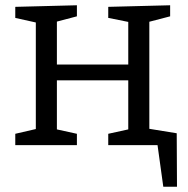

<svg xmlns="http://www.w3.org/2000/svg" viewBox="-20 -551 714 729"><path d="M38 0V-43L133 -65L116 -39V-487L137 -461L38 -483V-525L272 -531V-489L177 -464L196 -488V-284L174 -306H490L467 -284V-487L481 -465L391 -483V-525L626 -531V-489L530 -464L547 -488V-39L530 -65L626 -43V0H391V-43L482 -63L467 -39V-268L490 -246H174L196 -268V-39L181 -63L272 -43V0ZM491 -71 651 -45 652 158H600L578 -1L509 0Z"/></svg>

Font: Pack4
Style: Regular
Weight: 400
Version: Version 2.002